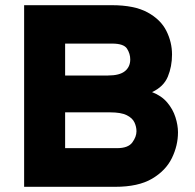

<svg xmlns="http://www.w3.org/2000/svg" viewBox="-20 -720 753 740"><path d="M73 0V-700H411Q498 -700 548.8 -672.2Q599.5 -644.5 621.2 -601Q643 -557.5 643 -510Q643 -463.5 626.8 -424.5Q610.5 -385.5 566 -365Q602.5 -351 624.5 -325Q646.5 -299 656.2 -268.2Q666 -237.5 666 -210Q666 -159 642.5 -110.8Q619 -62.5 566 -31.2Q513 0 424 0ZM231 -429H396Q441 -429 461.5 -445.8Q482 -462.5 482 -491Q482 -513 469.5 -532.5Q457 -552 412 -552H231ZM231 -149H431Q474 -149 490 -171Q506 -193 506 -214Q506 -231.5 498.2 -248.2Q490.5 -265 468.5 -276Q446.5 -287 404 -287H231Z"/></svg>

Font: Overpass Black
Style: Regular
Weight: 900
Designer: Delve Withrington, Dave Bailey, Thomas Jockin
Foundry: Delve Fonts LLC
Version: Version 4.000; ttfautohint (v1.8.3)